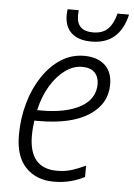

<svg xmlns="http://www.w3.org/2000/svg" viewBox="-53 -777 579 828"><g transform="rotate(5 236.0 -363.0)"><path d="M210 10Q136 10 90 -37Q44 -84 44 -177Q44 -249 62.5 -315Q81 -381 115 -432Q149 -483 194.5 -512.5Q240 -542 295 -542Q352 -542 384.5 -512.5Q417 -483 417 -429Q417 -344 340.5 -294.5Q264 -245 124 -245H105Q103 -231 101.5 -214Q100 -197 100 -180Q100 -38 221 -38Q256 -38 285.5 -47.5Q315 -57 344 -71V-22Q318 -8 284.5 1Q251 10 210 10ZM132 -291Q238 -291 300.5 -326Q363 -361 363 -426Q363 -456 345 -475Q327 -494 290 -494Q253 -494 218 -469Q183 -444 155 -398.5Q127 -353 113 -291ZM320 -606Q264 -606 234 -633Q204 -660 204 -711Q204 -715 204.5 -722Q205 -729 206 -736H254Q253 -723 253 -713Q253 -646 323 -646Q366 -646 389 -670Q412 -694 422 -736H472Q442 -606 320 -606Z"/></g></svg>

Font: Noto Sans SemiCondensed Light
Style: Italic
Weight: 300
Width: 4
Italic angle: -12°
Designer: Monotype Design Team
Foundry: Monotype Imaging Inc.
Version: Version 2.013; ttfautohint (v1.8.4.7-5d5b)